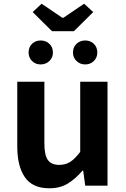

<svg xmlns="http://www.w3.org/2000/svg" viewBox="-20 -1000 677 1034"><path d="M246 14Q155 14 114 -45.5Q73 -105 73 -211V-560H219V-229Q219 -164 238 -138Q257 -112 299 -112Q333 -112 358.5 -128.5Q384 -145 412 -182V-560H559V0H439L428 -81H424Q388 -38 346 -12Q304 14 246 14ZM260 -832 156 -935 204 -980 316 -904H321L433 -980L482 -935L378 -832ZM199 -653Q171 -653 152.5 -671.5Q134 -690 134 -717Q134 -746 152.5 -764Q171 -782 199 -782Q227 -782 246 -764Q265 -746 265 -717Q265 -690 246 -671.5Q227 -653 199 -653ZM439 -653Q411 -653 392 -671.5Q373 -690 373 -717Q373 -746 392 -764Q411 -782 439 -782Q467 -782 485.5 -764Q504 -746 504 -717Q504 -690 485.5 -671.5Q467 -653 439 -653Z"/></svg>

Font: Noto Sans SC
Style: Bold
Weight: 700
Designer: Ryoko NISHIZUKA  (kana, bopomofo & ideographs); Paul D. Hunt (Latin, Greek & Cyrillic); Sandoll Communications , Soo-you
Foundry: Adobe
Version: Version 2.004-H2;hotconv 1.0.118;makeotfexe 2.5.65603